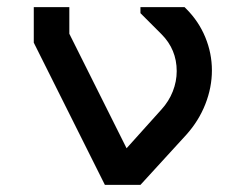

<svg xmlns="http://www.w3.org/2000/svg" viewBox="-20 -520 690 540"><path d="M75 -500H175V-425L336 -103L434 -212Q455 -235 466 -263Q477 -291 477 -320Q477 -381 434 -424L375 -483V-500H499L504 -495Q539 -460 557.5 -415Q576 -370 576 -322Q576 -274 557.5 -227Q539 -180 504 -141L375 0H275L75 -400Z"/></svg>

Font: Monoikos Medium
Style: Regular
Weight: 500
Designer: Brian Krent
Version: Version 0.088